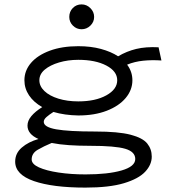

<svg xmlns="http://www.w3.org/2000/svg" viewBox="-20 -681 790 873"><path d="M336 -156Q274 -157 223 -172Q204 -160 191.5 -149Q179 -138 179 -127Q179 -103 235.5 -93Q292 -83 413 -83Q518 -83 573.5 -68.5Q629 -54 649.5 -28.5Q670 -3 670 31Q670 68 640 100Q610 132 543.5 152Q477 172 368 172Q220 172 134.5 142.5Q49 113 49 54Q49 16 79 -10Q109 -36 155 -49Q105 -71 105 -110Q105 -132 122.5 -153Q140 -174 172 -194Q133 -216 112 -247.5Q91 -279 91 -316Q91 -360 121 -395Q151 -430 206.5 -450.5Q262 -471 336 -471Q393 -471 439 -458.5Q485 -446 517 -425Q556 -448 599.5 -458.5Q643 -469 701 -466L714 -406Q671 -409 631.5 -405Q592 -401 558 -387Q582 -355 582 -316Q582 -272 551.5 -235.5Q521 -199 465.5 -177.5Q410 -156 336 -156ZM336 -220Q414 -220 463.5 -247.5Q513 -275 513 -316Q513 -357 463.5 -383Q414 -409 336 -409Q289 -409 248.5 -397Q208 -385 183.5 -364.5Q159 -344 159 -316Q159 -289 182 -267Q205 -245 245.5 -232.5Q286 -220 336 -220ZM124 44Q124 65 157 80Q190 95 246 103.5Q302 112 369 112Q471 112 533 94Q595 76 595 42Q595 9 549.5 -4.5Q504 -18 390 -18Q338 -18 294 -21Q250 -24 215 -31Q179 -16 151.5 0Q124 16 124 44ZM351 -548Q328 -548 311.5 -564.5Q295 -581 295 -604Q295 -628 311 -644.5Q327 -661 351 -661Q374 -661 391 -644Q408 -627 408 -604Q408 -581 391 -564.5Q374 -548 351 -548Z"/></svg>

Font: Inconsolata ExtraExpanded
Style: Regular
Weight: 400
Width: 8
Monospace: yes
Designer: Raph Levien, Cyreal, Brenton Simpson
Foundry: Raph Levien, Cyreal, Google
Version: Version 3.000; ttfautohint (v1.8.2.53-6de2)